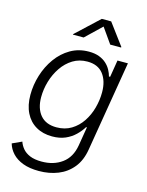

<svg xmlns="http://www.w3.org/2000/svg" viewBox="-140 -843 879 1145"><g transform="rotate(15 299.0 -271.0)"><path d="M213.9 215.3Q156.2 215.3 115.5 200Q74.7 184.6 49.8 158Q24.9 131.3 15.6 98.1L74.2 71.3Q81.5 93.3 97.7 112.8Q113.8 132.3 142.3 144.5Q170.9 156.7 215.3 156.7Q289.6 156.7 340.8 119.1Q392.1 81.5 404.8 6.8L424.3 -110.8L418.5 -109.4Q402.3 -83 377.4 -58.8Q352.5 -34.7 317.9 -19.5Q283.2 -4.4 236.8 -4.4Q179.7 -4.4 137.2 -29.1Q94.7 -53.7 71.5 -100.1Q48.3 -146.5 48.3 -210.9Q48.3 -272.5 66.9 -332.5Q85.4 -392.6 120.8 -441.9Q156.2 -491.2 206.5 -520.5Q256.8 -549.8 319.8 -549.8Q356.9 -549.8 383.5 -539.6Q410.2 -529.3 428.2 -512.7Q446.3 -496.1 457 -476.1Q467.8 -456.1 472.7 -437L480 -438L497.1 -542.5H561.5L468.8 14.2Q457.5 83.5 421.4 127.9Q385.3 172.4 331.8 193.8Q278.3 215.3 213.9 215.3ZM247.6 -63.5Q299.8 -63.5 339.1 -87.4Q378.4 -111.3 404.8 -150.9Q431.2 -190.4 444.3 -238.5Q457.5 -286.6 457.5 -335.4Q457.5 -405.3 424.6 -447.8Q391.6 -490.2 326.7 -490.2Q276.4 -490.2 237.1 -466.1Q197.8 -441.9 170.2 -401.4Q142.6 -360.8 128.2 -312Q113.8 -263.2 113.8 -213.9Q113.8 -145 147.9 -104.2Q182.1 -63.5 247.6 -63.5ZM266.6 -623H200.2L201.2 -626.5L342.3 -758.3H400.4L498.5 -626.5L497.6 -623H430.7L364.7 -716.8Z"/></g></svg>

Font: Inter 16pt Light
Style: Italic
Weight: 300
Italic angle: -9.3988°
Version: Version 4.001;git-66647c0bb